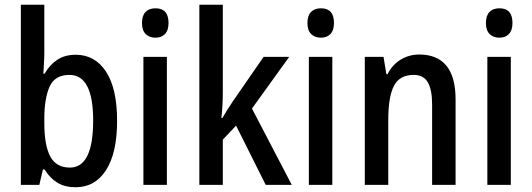

<svg xmlns="http://www.w3.org/2000/svg" viewBox="-20 -780 2244 810"><path d="M167 -559Q167 -538 165.5 -515Q164 -492 163 -469H168Q190 -507 222 -528Q254 -549 299 -549Q381 -549 427.5 -477.5Q474 -406 474 -270Q474 -135 427.5 -62.5Q381 10 299 10Q254 10 222.5 -9Q191 -28 168 -65H161L146 0H68V-760H167ZM273 -464Q211 -464 189 -414Q167 -364 167 -279V-261Q167 -167 192 -120Q217 -73 275 -73Q373 -73 373 -272Q373 -464 273 -464Z M636 -745Q691 -745 691 -683Q691 -652 676 -636.5Q661 -621 636 -621Q610 -621 594.5 -636.5Q579 -652 579 -683Q579 -714 594 -729.5Q609 -745 636 -745ZM684 -540V0H585V-540Z M920 -392Q920 -365 918.5 -336.5Q917 -308 914 -282H918Q927 -298 939.5 -317.5Q952 -337 962 -352L1092 -540H1200L1043 -322L1211 0H1101L976 -250L920 -191V0H821V-760H920Z M1334 -745Q1389 -745 1389 -683Q1389 -652 1374 -636.5Q1359 -621 1334 -621Q1308 -621 1292.5 -636.5Q1277 -652 1277 -683Q1277 -714 1292 -729.5Q1307 -745 1334 -745ZM1382 -540V0H1283V-540Z M1749 -550Q1824 -550 1863 -503Q1902 -456 1902 -360V0H1803V-339Q1803 -401 1785 -432.5Q1767 -464 1725 -464Q1666 -464 1642 -418Q1618 -372 1618 -273V0H1519V-540H1598L1610 -467H1615Q1635 -507 1670.5 -528.5Q1706 -550 1749 -550Z M2087 -745Q2142 -745 2142 -683Q2142 -652 2127 -636.5Q2112 -621 2087 -621Q2061 -621 2045.5 -636.5Q2030 -652 2030 -683Q2030 -714 2045 -729.5Q2060 -745 2087 -745ZM2135 -540V0H2036V-540Z"/></svg>

Font: Noto Sans Hebrew Condensed Medium
Style: Regular
Weight: 500
Width: 3
Designer: Monotype Design Team
Foundry: Monotype Imaging Inc.
Version: Version 2.004; ttfautohint (v1.8.4.7-5d5b)